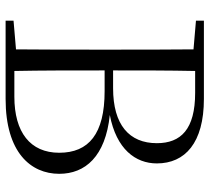

<svg xmlns="http://www.w3.org/2000/svg" viewBox="-52 -714 765 702"><g transform="rotate(90 331.0 -362.5)"><path d="M55 -696 160 -687C161 -590 161 -490 161 -392V-337C161 -236 161 -137 160 -38L55 -29V0H341C537 0 615 -92 615 -196C615 -291 552 -365 400 -381C525 -405 577 -475 577 -553C577 -656 502 -725 341 -725H55ZM237 -362H313C469 -362 538 -304 538 -196C538 -90 463 -32 333 -32H239C237 -132 237 -235 237 -362ZM239 -693H319C452 -693 503 -641 503 -553C503 -452 436 -393 302 -393H237C237 -497 237 -596 239 -693Z"/></g></svg>

Font: Noto Serif HK Light
Style: Regular
Weight: 300
Designer: Ryoko NISHIZUKA 西塚涼子 (kana & ideographs); Frank Grießhammer (Latin, Greek & Cyrillic); Wenlong ZHANG 张文龙 (bopomofo); San
Foundry: Adobe
Version: Version 2.001;hotconv 1.1.0;makeotfexe 2.6.0